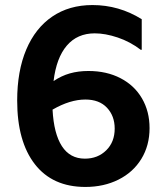

<svg xmlns="http://www.w3.org/2000/svg" viewBox="-20 -728 660 760"><path d="M572 -221Q572 -152 539.5 -99Q507 -46 449 -17Q391 12 318 12Q188 12 118 -78Q48 -168 48 -330Q48 -447 84 -532Q120 -617 187 -662.5Q254 -708 346 -708Q451 -708 541 -652V-531H537Q495 -563 446 -579.5Q397 -596 355 -596Q286 -596 244.5 -547.5Q203 -499 192 -407Q223 -428 256.5 -437.5Q290 -447 330 -447Q402 -447 457 -418.5Q512 -390 542 -338.5Q572 -287 572 -221ZM434 -219Q434 -269 403.5 -301.5Q373 -334 318 -334Q257 -334 188 -294Q193 -199 225 -149.5Q257 -100 316 -100Q367 -100 400.5 -133Q434 -166 434 -219Z"/></svg>

Font: AmikoBold
Style: Bold
Weight: 700
Designer: Pablo Impallari, Rodrigo Fuenzalida, Andres Torresi
Foundry: Impallari Type
Version: Version 1.000; ttfautohint (v1.3)